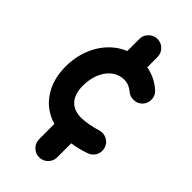

<svg xmlns="http://www.w3.org/2000/svg" viewBox="-295 -788 1112 1112"><g transform="rotate(45 261.5 -232.0)"><path d="M279.3 252.4C299.8 252.4 317.4 245.1 332 230.5C346.2 215.8 353.5 198.2 353.5 178.2V63.5C383.8 59.6 418.5 51.3 458 38.1C477.5 32.2 492.2 20.5 502.4 2.9C512.2 -15.1 514.2 -33.7 508.8 -53.7C503.4 -73.2 491.7 -87.9 473.6 -98.1C455.6 -107.9 436.5 -109.9 417 -104.5C397.5 -98.1 376 -92.8 352.5 -88.4C328.6 -84 307.6 -81.5 289.6 -81.5C207 -81.5 165 -133.3 165 -219.7C165 -332.5 226.1 -414.6 310.5 -414.6C335.9 -414.6 359.4 -405.3 381.3 -386.7C396.5 -373.5 414.6 -368.2 435.5 -369.6C456.1 -371.1 472.7 -379.4 485.8 -394.5C499 -409.7 504.9 -427.7 503.4 -448.7C502 -469.2 493.2 -485.8 478 -499C441.4 -530.8 399.9 -550.8 353.5 -559.1V-642.6C353.5 -663.1 346.2 -680.7 332 -695.3C317.4 -710 299.8 -717.3 279.3 -717.3C259.3 -717.3 241.7 -710 227.1 -695.3C212.4 -680.7 205.1 -663.1 205.1 -642.6V-543.9C91.3 -498 15.6 -375 15.6 -228.5C15.6 -157.7 32.2 -97.2 65.9 -47.9C99.1 2 145.5 35.6 205.1 53.2V178.2C205.1 198.2 212.4 215.8 227.1 230.5C241.7 245.1 259.3 252.4 279.3 252.4Z"/></g></svg>

Font: Mikhak ExtraBold
Style: Regular
Weight: 800
Designer: Amin Abedi
Version: Version 3.2